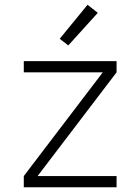

<svg xmlns="http://www.w3.org/2000/svg" viewBox="-20 -787 590 807"><path d="M470 0H80V-47L412 -483H80V-530H470V-483L138 -47H470ZM267 -596 231 -624 348 -767 391 -733Z"/></svg>

Font: Lode Dark
Style: Regular
Weight: 400
Monospace: yes
Designer: Belleve Invis
Foundry: Belleve Invis
Version: Version 29.2.0; ttfautohint (v1.8.3)